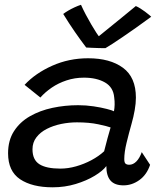

<svg xmlns="http://www.w3.org/2000/svg" viewBox="-20 -776 688 806"><path d="M201.1 10.3Q114.9 10.3 64.4 -23.5Q13.9 -57.4 13.9 -132.5Q13.9 -186.8 38.7 -225.3Q63.4 -263.8 105.5 -287.9Q147.6 -312 200.1 -323.2Q252.6 -334.4 308.1 -334.4Q341.2 -334.4 373.1 -329.6Q404.9 -324.8 428.2 -318.7Q451.5 -312.7 458.4 -308.9Q460.9 -321.9 461.2 -336.4Q461.6 -351 459.5 -366.5Q455.9 -409.7 420.8 -429.8Q385.6 -450 332.3 -450Q293.9 -450 259.3 -438.5Q224.8 -427.1 196.9 -408Q169.1 -388.9 149.5 -366.6L83.2 -419.8Q128.6 -468.6 199 -500Q269.3 -531.4 349.9 -531.4Q441.8 -531.4 496.2 -491.5Q550.5 -451.6 550.5 -366.1Q550.5 -342.1 545.5 -313.8Q540.6 -285.5 532.2 -256.1Q520.9 -216.2 511.3 -176.6Q501.7 -137 501.7 -108.2Q501.7 -93.4 507.1 -88.9Q512.6 -84.4 522.6 -84.4Q538.8 -84.4 552.5 -98.3Q566.2 -112.1 575.1 -137.4L610.1 -84.1Q595.9 -42 564.9 -20Q534 2.1 498.4 2.1Q461.4 2.1 443.9 -18Q426.4 -38.1 426.4 -78.9Q411.7 -58.8 377.5 -38.1Q343.3 -17.4 297.5 -3.5Q251.8 10.3 201.1 10.3ZM233.4 -68.2Q265.8 -68.2 299.6 -77.8Q333.4 -87.4 364.1 -103.8Q394.8 -120.3 417.1 -140.9Q424.9 -171.8 431.4 -195.8Q437.8 -219.9 444.3 -241Q431.3 -245.9 392.8 -254.2Q354.4 -262.4 303 -262.4Q270 -262.4 237.1 -255.7Q204.1 -248.9 176.7 -235Q149.3 -221.1 132.9 -199.6Q116.4 -178.2 116.4 -149.1Q116.4 -104.9 145.6 -86.5Q174.7 -68.2 233.4 -68.2ZM550.2 -750.6Q559.2 -746.8 569.3 -740.4Q579.3 -734.1 588.8 -727.1Q598.2 -720.2 605.1 -714.3Q612.1 -708.4 614.8 -705.7Q580.8 -680.6 550.2 -659Q519.6 -637.4 494.4 -620.3Q469.2 -603.2 450.8 -591.3Q432.4 -579.5 422.5 -573.8Q410.8 -573.8 395.4 -574.2Q380 -574.7 365.8 -575.3Q351.5 -575.9 341.9 -576.5Q317.9 -608 294.2 -642.3Q270.4 -676.6 245.4 -717.4Q253.8 -723.9 266.3 -731.3Q278.9 -738.7 293.2 -745.3Q307.5 -751.9 320 -755.9Q328.8 -736.1 340.3 -714.4Q351.9 -692.8 363.4 -672.9Q375 -653.1 384.2 -639Q393.4 -624.9 397.7 -620.7H390.8Q404.2 -631.5 432 -654.1Q459.8 -676.6 491.8 -702.7Q523.9 -728.8 550.2 -750.6Z"/></svg>

Font: Grandstander Thin
Style: Italic
Weight: 100
Italic angle: -15°
Designer: Tyler Finck
Foundry: Etcetera Type Co
Version: Version 1.200